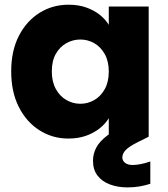

<svg xmlns="http://www.w3.org/2000/svg" viewBox="-20 -586 719 823"><path d="M28 -280.1Q28 -368.3 60.9 -432.3Q93.8 -496.3 149.6 -531.1Q205.5 -565.8 273.8 -565.8Q316 -565.8 349.1 -554.1Q382.1 -542.5 406.8 -523.2Q431.4 -504 446.3 -479.5V-557.9H617.3V0H446.3V-79.4Q431.4 -54.8 406.3 -35.1Q381.2 -15.4 347.9 -3.7Q314.6 7.9 272.8 7.9Q205 7.9 149.2 -27.5Q93.3 -62.9 60.7 -127.4Q28 -191.9 28 -280.1ZM446.3 -279.2Q446.3 -323.4 429.1 -354Q412 -384.7 384.3 -400.7Q356.6 -416.6 324.2 -416.6Q292.2 -416.6 264.3 -400.9Q236.3 -385.2 219.2 -355Q202.1 -324.8 202.1 -280.1Q202.1 -235.9 219.2 -204.8Q236.3 -173.6 264.3 -157.4Q292.2 -141.2 324.2 -141.2Q356.6 -141.2 384.3 -157.2Q412 -173.2 429.1 -204.1Q446.3 -235 446.3 -279.2ZM541.6 -60.1 580.9 -77 617.3 0 571.4 22.9Q534.7 41 519.5 56.5Q504.4 71.9 504.4 88.4Q504.4 103 516.2 112.1Q528.1 121.2 548.3 121.2Q563.9 121.2 583.5 117.4Q603.1 113.6 624.3 106.1V201.8Q603.1 208.8 578.4 213.1Q553.7 217.3 526.4 217.3Q485.4 217.3 451.5 204.7Q417.6 192.1 398.1 166.8Q378.6 141.4 378.6 103Q378.6 73.3 392.8 46.4Q406.9 19.5 442.5 -7.2Q478.2 -33.8 541.6 -60.1Z"/></svg>

Font: Poppins Variable
Style: Regular
Weight: 100
Designer: Jonny Pinhorn
Foundry: Indian Type Foundry
Version: Version 6.000